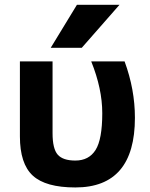

<svg xmlns="http://www.w3.org/2000/svg" viewBox="-20 -784 637 815"><path d="M487.3 -763.7 327.1 -581.1H195.3L306.6 -763.7ZM552.7 -284.2Q552.7 11.7 299.8 11.7Q173.8 11.7 119.1 -38.6Q64.5 -88.9 64.5 -205.1V-523.4H203.1V-218.8Q203.1 -152.3 225.1 -127.4Q247.1 -102.5 299.8 -102.5Q357.4 -102.5 385.7 -147.5Q414.1 -192.4 414.1 -303.7Q414.1 -407.2 367.2 -523.4H508.8Q552.7 -404.3 552.7 -284.2Z"/></svg>

Font: Gen Shin Gothic Bold
Style: Bold
Weight: 700
Designer: [Source Han Sans]
Ryoko NISHIZUKA  (kana & ideographs); Paul D. Hunt (Latin, Greek & Cyrillic); Wenlong ZHANG  (bopomofo
Version: Version 1.002.20150607